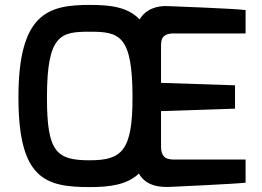

<svg xmlns="http://www.w3.org/2000/svg" viewBox="-20 -757 1065 781"><path d="M55 -361C55 -28 165 4 345 4C430 4 497 -6 545 -51C573 -1 629 6 676 3C676 3 943 -9 979 -14V-108H697C668 -108 636 -107 635 -160V-305L936 -315V-410L635 -420V-565C635 -592 635 -621 687 -621H979V-716C938 -722 666 -732 666 -732C618 -735 573 -720 548 -678C499 -729 429 -737 345 -737C177 -737 55 -704 55 -361ZM171 -361C171 -618 228 -628 345 -628C465 -628 519 -615 519 -361C519 -145 477 -105 345 -105C208 -105 171 -140 171 -361Z"/></svg>

Font: Exo
Style: Demi Bold
Weight: 600
Designer: Natanael Gama
Version: Version 1.00